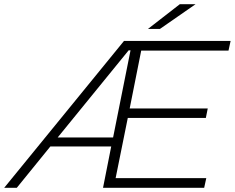

<svg xmlns="http://www.w3.org/2000/svg" viewBox="-68 -895 1119 915"><path d="M-48 0 523 -700H1031L1021 -654H605L550 -378H922L913 -333H541L483 -46H915L905 0H423L462 -197H172L12 0ZM554 -655H545L207 -240H471ZM637 -757 789 -875H864L694 -757Z"/></svg>

Font: Montserrat Thin Light
Style: Italic
Weight: 300
Italic angle: -11.3°
Version: Version 9.000